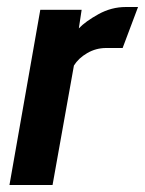

<svg xmlns="http://www.w3.org/2000/svg" viewBox="-20 -528 414 548"><path d="M7 0 95 -500H213L205 -447Q224 -467 261 -487.5Q298 -508 339 -508H374L330 -391H283Q254 -391 229 -376.5Q204 -362 191 -341L130 0Z"/></svg>

Font: Cabin VF Beta
Style: Italic
Weight: 400
Italic angle: -7°
Designer: Pablo Impallari
Foundry: Pablo Impallari. http://www.impallari.com Igino Marini. http://www.ikern.com
Version: Version 2.300